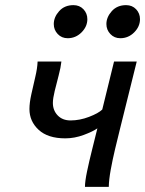

<svg xmlns="http://www.w3.org/2000/svg" viewBox="-20 -728 565 748"><path d="M126.5 -488.3H219.2Q216.8 -465.3 208.5 -434.1Q200.2 -402.8 193.1 -373.5Q186 -344.2 186 -327.1Q186 -297.9 204.8 -278.3Q223.6 -258.8 254.9 -258.8Q290.5 -258.8 326.9 -272.7Q363.3 -286.6 378.4 -301.3L424.3 -488.3H512.7L447.8 -227.1Q438.5 -189.9 428.5 -147.9Q418.5 -106 411.4 -66.9Q404.3 -27.8 403.8 0H311Q311 -21.5 319.3 -61Q327.6 -100.6 338.9 -145.5Q350.1 -190.4 359.4 -228Q342.3 -215.8 306.4 -202.4Q270.5 -189 234.4 -189Q166.5 -189 130.6 -222.2Q94.7 -255.4 94.7 -303.2Q94.7 -327.6 102.1 -360.8Q109.4 -394 117.4 -428Q125.5 -461.9 126.5 -488.3ZM525.4 -653.3Q525.4 -624.5 502.7 -601.8Q480 -579.1 448.7 -579.1Q425.3 -579.1 409.9 -595.5Q394.5 -611.8 394.5 -634.3Q394.5 -661.1 415.5 -684.6Q436.5 -708 471.2 -708Q495.1 -708 510.3 -691.9Q525.4 -675.8 525.4 -653.3ZM320.3 -653.3Q320.3 -624.5 297.6 -601.8Q274.9 -579.1 243.7 -579.1Q220.2 -579.1 204.8 -595.5Q189.5 -611.8 189.5 -634.3Q189.5 -661.1 210.4 -684.6Q231.4 -708 266.1 -708Q290 -708 305.2 -691.9Q320.3 -675.8 320.3 -653.3Z"/></svg>

Font: Andika
Style: Italic
Weight: 400
Italic angle: -14°
Designer: Victor Gaultney, Annie Olsen, Julie Remington, Don Collingsworth, Eric Hays, Becca Hirsbrunner
Foundry: SIL International
Version: Version 6.101